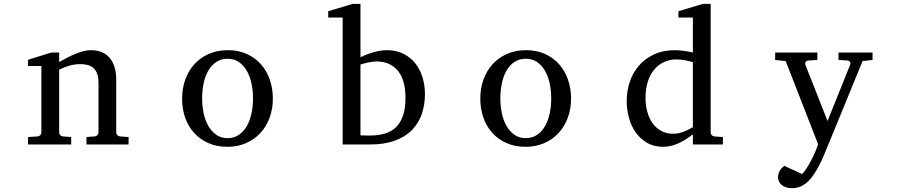

<svg xmlns="http://www.w3.org/2000/svg" viewBox="-20 -757 4728 1006"><path d="M433.1 0V-39.1L475.1 -42Q483.9 -43 490 -48.8Q496.1 -54.7 496.1 -64V-324.2Q496.1 -371.6 474.1 -396.2Q452.1 -420.9 399.9 -420.9Q371.1 -420.9 343.3 -412.8Q315.4 -404.8 290 -392.1V-64Q290 -54.7 295.9 -48.8Q301.8 -43 311 -42L353 -39.1V0H127V-39.1L175.8 -42Q185.1 -43 190.9 -48.8Q196.8 -54.7 196.8 -64V-411.1H127V-443.8L249 -481.9H290V-432.1Q311 -443.8 332.8 -455.1Q354.5 -466.3 376 -475.1Q397.5 -483.9 417.5 -489Q437.5 -494.1 455.1 -494.1Q520.5 -494.1 554.7 -453.6Q588.9 -413.1 588.9 -339.8V-64Q588.9 -54.7 595 -48.8Q601.1 -43 609.9 -42L653.8 -39.1V0Z M1305.7 -241.2Q1305.7 -282.2 1297.6 -319.8Q1289.6 -357.4 1272.9 -386.2Q1256.3 -415 1231.4 -432.1Q1206.5 -449.2 1172.9 -449.2Q1138.2 -449.2 1112.8 -432.1Q1087.4 -415 1071 -386.2Q1054.7 -357.4 1046.9 -319.8Q1039.1 -282.2 1039.1 -241.2Q1039.1 -200.7 1047.1 -163.1Q1055.2 -125.5 1071.8 -96.7Q1088.4 -67.9 1113.3 -50.5Q1138.2 -33.2 1171.9 -33.2Q1206.1 -33.2 1231.4 -50.3Q1256.8 -67.4 1273.2 -96.2Q1289.6 -125 1297.6 -162.6Q1305.7 -200.2 1305.7 -241.2ZM1409.7 -240.2Q1409.7 -187 1392.8 -140.9Q1376 -94.7 1345 -60.8Q1314 -26.9 1269.8 -7.3Q1225.6 12.2 1170.9 12.2Q1116.2 12.2 1072.3 -7.1Q1028.3 -26.4 997.6 -60.1Q966.8 -93.8 950.4 -139.9Q934.1 -186 934.1 -240.2Q934.1 -293.5 950.7 -339.8Q967.3 -386.2 998.5 -420.7Q1029.8 -455.1 1074 -474.6Q1118.2 -494.1 1173.8 -494.1Q1229.5 -494.1 1273.4 -474.1Q1317.4 -454.1 1347.7 -419.7Q1377.9 -385.3 1393.8 -339.1Q1409.7 -293 1409.7 -240.2Z M2206.5 -264.2Q2206.5 -207.5 2189.9 -159.4Q2173.3 -111.3 2138.4 -75.7Q2103.5 -40 2049.1 -20Q1994.6 0 1919.4 0H1775.4V-665H1699.7V-698.2L1828.6 -736.8H1868.7V-457Q1877.4 -460.9 1891.6 -467.3Q1905.8 -473.6 1924.1 -479.5Q1942.4 -485.4 1963.4 -489.7Q1984.4 -494.1 2006.3 -494.1Q2055.7 -494.1 2093 -475.6Q2130.4 -457 2155.8 -425.3Q2181.2 -393.6 2193.8 -351.8Q2206.5 -310.1 2206.5 -264.2ZM2104.5 -244.1Q2104.5 -338.4 2064.2 -386.7Q2023.9 -435.1 1951.7 -435.1Q1943.4 -435.1 1932.1 -433.6Q1920.9 -432.1 1909.4 -429.7Q1897.9 -427.2 1887 -424.3Q1876 -421.4 1868.7 -418.9V-47.9Q1877 -47.4 1885.7 -47.4Q1893.1 -46.9 1901.4 -46.9H1917.5Q1961.9 -46.9 1996.6 -57.1Q2031.2 -67.4 2055.2 -90.8Q2079.1 -114.3 2091.8 -151.9Q2104.5 -189.5 2104.5 -244.1Z M2868.2 -241.2Q2868.2 -282.2 2860.1 -319.8Q2852.1 -357.4 2835.4 -386.2Q2818.8 -415 2793.9 -432.1Q2769 -449.2 2735.4 -449.2Q2700.7 -449.2 2675.3 -432.1Q2649.9 -415 2633.5 -386.2Q2617.2 -357.4 2609.4 -319.8Q2601.6 -282.2 2601.6 -241.2Q2601.6 -200.7 2609.6 -163.1Q2617.7 -125.5 2634.3 -96.7Q2650.9 -67.9 2675.8 -50.5Q2700.7 -33.2 2734.4 -33.2Q2768.6 -33.2 2793.9 -50.3Q2819.3 -67.4 2835.7 -96.2Q2852.1 -125 2860.1 -162.6Q2868.2 -200.2 2868.2 -241.2ZM2972.2 -240.2Q2972.2 -187 2955.3 -140.9Q2938.5 -94.7 2907.5 -60.8Q2876.5 -26.9 2832.3 -7.3Q2788.1 12.2 2733.4 12.2Q2678.7 12.2 2634.8 -7.1Q2590.8 -26.4 2560.1 -60.1Q2529.3 -93.8 2512.9 -139.9Q2496.6 -186 2496.6 -240.2Q2496.6 -293.5 2513.2 -339.8Q2529.8 -386.2 2561 -420.7Q2592.3 -455.1 2636.5 -474.6Q2680.7 -494.1 2736.3 -494.1Q2792 -494.1 2835.9 -474.1Q2879.9 -454.1 2910.2 -419.7Q2940.4 -385.3 2956.3 -339.1Q2972.2 -293 2972.2 -240.2Z M3610.4 -431.2Q3604 -433.1 3594 -435.8Q3584 -438.5 3572.5 -440.7Q3561 -442.9 3548.6 -444.3Q3536.1 -445.8 3525.4 -445.8Q3488.3 -445.8 3458 -431.4Q3427.7 -417 3406.5 -390.9Q3385.3 -364.7 3373.8 -327.6Q3362.3 -290.5 3362.3 -245.1Q3362.3 -204.1 3372.1 -169.7Q3381.8 -135.3 3400.4 -109.9Q3418.9 -84.5 3445.8 -70.3Q3472.7 -56.2 3507.3 -56.2Q3522.5 -56.2 3536.6 -59.3Q3550.8 -62.5 3564 -67.6Q3577.1 -72.8 3588.9 -78.9Q3600.6 -85 3610.4 -90.8ZM3610.4 0V-53.2Q3593.3 -40 3575 -28.1Q3556.6 -16.1 3537.4 -7.3Q3518.1 1.5 3497.8 6.8Q3477.5 12.2 3455.6 12.2Q3405.3 12.2 3368.9 -9.5Q3332.5 -31.2 3309.1 -65.7Q3285.6 -100.1 3274.7 -142.8Q3263.7 -185.5 3263.7 -228Q3263.7 -278.8 3279.3 -326.9Q3294.9 -375 3326.7 -412.1Q3358.4 -449.2 3406.2 -471.7Q3454.1 -494.1 3518.6 -494.1Q3530.3 -494.1 3543.9 -492.7Q3557.6 -491.2 3570.6 -489.5Q3583.5 -487.8 3594 -485.6Q3604.5 -483.4 3610.4 -481.9V-665H3534.7V-698.2L3663.6 -736.8H3703.6V-64Q3703.6 -54.7 3709.5 -48.8Q3715.3 -43 3724.6 -42L3767.6 -39.1V0Z M4499.5 -437 4307.6 30.8Q4302.7 43 4293.9 63.5Q4285.2 84 4273.2 107.2Q4261.2 130.4 4246.8 152.8Q4232.4 175.3 4216.8 190.9Q4198.7 209 4177 219Q4155.3 229 4129.9 229Q4112.3 229 4098.6 224.4Q4085 219.7 4075.7 211.9Q4066.4 204.1 4061.5 193.6Q4056.6 183.1 4056.6 171.9Q4056.6 154.8 4064.2 140.4Q4071.8 126 4088.9 111.8L4182.6 154.8Q4194.8 142.6 4207.5 122.8Q4220.2 103 4231.4 81.1Q4242.7 59.1 4252 37.4Q4261.2 15.6 4266.6 -1L4096.7 -437L4041.5 -442.9V-481.9H4262.7V-442.9L4214.8 -439.9Q4206.5 -439 4201.7 -432.6Q4196.8 -426.3 4199.7 -418L4315.9 -123L4434.6 -418Q4438 -425.8 4433.6 -432.4Q4429.2 -439 4420.9 -439.9L4373.5 -442.9V-481.9H4551.8V-442.9Z"/></svg>

Font: BabelStone Ogham Fixed
Style: Regular
Weight: 400
Monospace: yes
Designer: Andrew West
Foundry: BabelStone
Version: Version 2.02 March 14, 2022